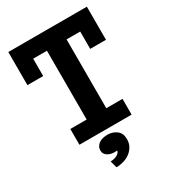

<svg xmlns="http://www.w3.org/2000/svg" viewBox="-220 -815 1039 1160"><g transform="rotate(-30 300.0 -235.0)"><path d="M118 -110H232V-590H136V-469H26V-700H574V-469H464V-590H369V-110H482V0H118ZM210 95Q210 77 218 65Q226 53 238 45.5Q250 38 265 35Q280 32 295 32Q330 32 357 52Q384 72 384 114Q384 143 371.5 164.5Q359 186 339.5 200.5Q320 215 294.5 222.5Q269 230 244 230L231 182Q259 181 278 170Q297 159 298 144Q260 149 235 134.5Q210 120 210 95Z"/></g></svg>

Font: PT Mono
Style: Bold
Weight: 700
Monospace: yes
Designer: A.Korolkova, I.Chaeva
Foundry: ParaType Ltd
Version: Version 1.000 OFL